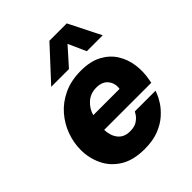

<svg xmlns="http://www.w3.org/2000/svg" viewBox="-216 -908 1049 1049"><g transform="rotate(-45 308.5 -383.5)"><path d="M171 -592 342 -777H476L569 -592H446L400 -695L308 -592ZM292 10Q205 10 149.5 -24.5Q94 -59 67.5 -115Q41 -171 41 -234Q41 -289 60.5 -343Q80 -397 118.5 -441.5Q157 -486 214.5 -513Q272 -540 348 -540Q421 -540 470 -513.5Q519 -487 546 -443.5Q573 -400 580 -347.5Q587 -295 577 -242L573 -221H209Q211 -173 235 -144Q259 -115 304 -115Q340 -115 360.5 -129.5Q381 -144 390 -159Q399 -174 399 -174H559Q559 -174 552 -155.5Q545 -137 527.5 -109.5Q510 -82 479.5 -54.5Q449 -27 403 -8.5Q357 10 292 10ZM224 -320H427Q433 -358 411 -386.5Q389 -415 342 -415Q297 -415 266 -387.5Q235 -360 224 -320Z"/></g></svg>

Font: Be Vietnam Pro ExtraBold
Style: Italic
Weight: 800
Italic angle: -12°
Designer: Lam Bao, Tony Le, Vietanh Nguyen
Foundry: Yellow Type Foundry
Version: Version 1.002; ttfautohint (v1.8.3)